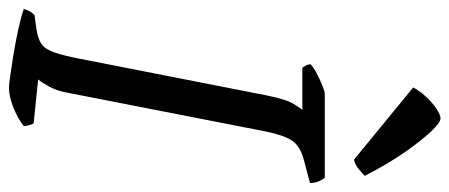

<svg xmlns="http://www.w3.org/2000/svg" viewBox="-316 -695 1002 428"><g transform="rotate(90 185.0 -481.0)"><path d="M167 0Q160 0 142.5 -2.5Q125 -5 102.5 -8.5Q80 -12 57 -16.5Q34 -21 16.5 -25.5Q-1 -30 -9 -33Q-7 -41 -3 -47.5Q1 -54 5 -57L34 -61Q57 -64 69 -72.5Q81 -81 88 -101.5Q95 -122 102 -158L184 -576Q193 -620 203.5 -636Q214 -652 216 -654H122Q120 -657 117.5 -661Q115 -665 114 -672Q121 -679 134.5 -686Q148 -693 161.5 -698.5Q175 -704 180 -704H367Q371 -700 375 -691Q379 -682 379 -671L330 -658Q297 -650 284.5 -631Q272 -612 264 -572L178 -132Q174 -108 164.5 -90.5Q155 -73 148 -65L246 -55Q248 -52 250 -45Q252 -38 252 -33Q236 -20 211 -10Q186 0 167 0ZM327 -769 166 -901Q173 -915 186.5 -929.5Q200 -944 213.5 -953Q227 -962 235 -962Q244 -962 264 -941Q284 -920 310.5 -882Q337 -844 363 -793Q359 -789 349 -780.5Q339 -772 327 -769Z"/></g></svg>

Font: Texturina Medium 12pt
Style: Italic
Weight: 400
Italic angle: -11°
Version: Version 1.002